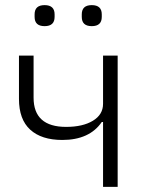

<svg xmlns="http://www.w3.org/2000/svg" viewBox="-20 -729 572 749"><path d="M115 -663V-673Q115 -709 154 -709Q193 -709 193 -673V-663Q193 -627 154 -627Q115 -627 115 -663ZM299 -663V-673Q299 -709 338 -709Q377 -709 377 -673V-663Q377 -627 338 -627Q299 -627 299 -663ZM382 0V-253H377Q329 -183 223 -183Q142 -183 98 -223Q54 -263 54 -343V-512H111V-348Q111 -234 238 -234Q303 -234 342.5 -258Q382 -282 382 -324V-512H439V0Z"/></svg>

Font: IBM Plex Sans Light
Style: Regular
Weight: 300
Designer: Mike Abbink, Paul van der Laan, Pieter van Rosmalen
Foundry: Bold Monday
Version: Version 3.0